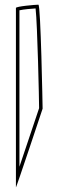

<svg xmlns="http://www.w3.org/2000/svg" viewBox="-20 -789 253 820"><path d="M48 11C48 18 162 -325 162 -325C162 -332 154 -769 144 -769C133 -769 48 -762 48 -755ZM63 -77V-745C81 -749 114 -752 132 -753C140 -683 147 -358 147 -327C140 -307 94 -168 63 -77Z"/></svg>

Font: Ampere
Style: OuLn
Weight: 400
Version: Version 1